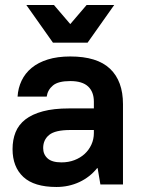

<svg xmlns="http://www.w3.org/2000/svg" viewBox="-20 -735 570 765"><path d="M205 10Q116 10 73 -30Q30 -70 30 -141Q30 -178 42 -208Q54 -238 81 -259Q108 -280 151 -291.5Q194 -303 255 -303H354V-330Q354 -369 331 -390.5Q308 -412 260 -412Q212 -412 191 -394.5Q170 -377 166 -350H50Q52 -384 66 -413.5Q80 -443 106 -464.5Q132 -486 170.5 -498Q209 -510 260 -510Q367 -510 418.5 -461Q470 -412 470 -320V0H380L369 -65H367Q338 -29 296 -9.5Q254 10 205 10ZM225 -88Q253 -88 276.5 -97Q300 -106 317 -121.5Q334 -137 344 -158.5Q354 -180 354 -205V-217H260Q200 -217 176 -197.5Q152 -178 152 -145Q152 -120 169.5 -104Q187 -88 225 -88ZM85 -715H195L260 -639L325 -715H435L329 -565H191Z"/></svg>

Font: PT Root UI Bold
Style: Regular
Weight: 700
Designer: Vitaly Kuzmin
Foundry: ParaType Ltd.
Version: Version 2.000G